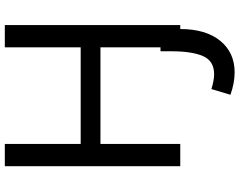

<svg xmlns="http://www.w3.org/2000/svg" viewBox="-116 -634 970 777"><g transform="rotate(-90 368.5 -245.0)"><path d="M656 -710V0H566V-323H175V0H85V-710H175V-403H566V-710ZM465 220Q444 220 421.5 216Q399 212 374 203L397 126Q433 137 457 137Q511 137 530.5 92Q550 47 550 -36V-80H640V0Q640 103 592.5 161.5Q545 220 465 220Z"/></g></svg>

Font: Raleway Medium
Style: Regular
Weight: 500
Designer: Matt McInerney, Pablo Impallari, Rodrigo Fuenzalida
Foundry: Matt McInerney, Pablo Impallari, Rodrigo Fuenzalida
Version: Version 4.026